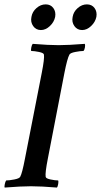

<svg xmlns="http://www.w3.org/2000/svg" viewBox="-28 -845 457 869"><path d="M300.8 -768.6Q304.7 -792 323.7 -808.6Q342.8 -825.2 365.2 -825.2Q387.7 -825.2 399.9 -808.6Q412.1 -792 408.2 -768.6Q403.3 -745.1 384.3 -727.1Q365.2 -709 343.8 -709Q321.3 -709 308.6 -727.1Q295.9 -745.1 300.8 -768.6ZM114.3 -768.6Q118.2 -792 137.2 -808.6Q156.2 -825.2 178.7 -825.2Q201.2 -825.2 213.4 -808.6Q225.6 -792 221.7 -768.6Q216.8 -745.1 197.8 -727.1Q178.7 -709 157.2 -709Q134.8 -709 122.1 -727.1Q109.4 -745.1 114.3 -768.6ZM237.3 -640.6Q281.2 -640.6 355.5 -646.5Q358.4 -641.6 356.4 -630.4Q354.5 -619.1 349.6 -614.3Q335.9 -614.3 313 -609.9Q290 -605.5 286.1 -597.7Q276.4 -580.1 263.7 -515.6L188.5 -127Q175.8 -62.5 178.7 -44.9Q179.7 -37.1 200.7 -32.7Q221.7 -28.3 235.4 -28.3Q237.3 -24.4 235.4 -12.2Q233.4 0 229.5 3.9Q159.2 -2 112.3 -2Q67.4 -2 -6.8 3.9Q-8.8 0 -6.3 -11.7Q-3.9 -23.4 0 -28.3Q13.7 -28.3 36.6 -32.7Q59.6 -37.1 63.5 -44.9Q72.3 -60.5 85 -127L161.1 -515.6Q173.8 -580.1 170.9 -597.7Q169.9 -605.5 148.4 -609.9Q127 -614.3 113.3 -614.3Q111.3 -619.1 113.8 -630.9Q116.2 -642.6 120.1 -646.5Q192.4 -640.6 237.3 -640.6Z"/></svg>

Font: Crimson
Style: SemiboldItalic
Weight: 600
Italic angle: -11°
Version: Version 0.8 ; ttfautohint (v1.00) -l 8 -r 50 -G 200 -x 14 -D